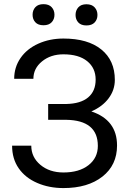

<svg xmlns="http://www.w3.org/2000/svg" viewBox="-20 -909 633 938"><path d="M447.3 -520Q447.3 -576.7 406 -610.1Q364.7 -643.6 290 -643.6Q227.5 -643.6 185.3 -609.1Q143.1 -574.7 143.1 -523.9H49.3Q49.3 -580.6 80.3 -625.5Q111.3 -670.4 167 -695.6Q222.7 -720.7 290 -720.7Q409.2 -720.7 475.1 -667.2Q541 -613.8 541 -518.6Q541 -469.2 510.7 -428.7Q480.5 -388.2 426.3 -364.7Q551.8 -322.8 551.8 -198.2Q551.8 -102.5 480.5 -46.4Q409.2 9.8 290 9.8Q219.2 9.8 161.4 -15.4Q103.5 -40.5 71.3 -86.9Q39.1 -133.3 39.1 -197.3H132.8Q132.8 -141.1 177.2 -103.8Q221.7 -66.4 290 -66.4Q366.7 -66.4 412.4 -102.1Q458 -137.7 458 -196.3Q458 -321.3 303.2 -323.7H215.3V-400.9H302.7Q374 -402.3 410.6 -433.1Q447.3 -463.9 447.3 -520ZM139.2 -836.9Q139.2 -858.9 152.6 -873.8Q166 -888.7 192.4 -888.7Q218.8 -888.7 232.4 -873.8Q246.1 -858.9 246.1 -836.9Q246.1 -814.9 232.4 -800.3Q218.8 -785.6 192.4 -785.6Q166 -785.6 152.6 -800.3Q139.2 -814.9 139.2 -836.9ZM349.1 -835.9Q349.1 -857.9 362.5 -873Q376 -888.2 402.3 -888.2Q428.7 -888.2 442.4 -873Q456.1 -857.9 456.1 -835.9Q456.1 -814 442.4 -799.3Q428.7 -784.7 402.3 -784.7Q376 -784.7 362.5 -799.3Q349.1 -814 349.1 -835.9Z"/></svg>

Font: Noboto
Style: Regular
Weight: 400
Designer: Google
Version: Version 2.001101; 2014